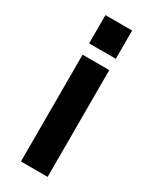

<svg xmlns="http://www.w3.org/2000/svg" viewBox="-173 -680 586 735"><g transform="rotate(30 120.0 -312.5)"><path d="M61 11V-461H179V11ZM61 -511V-636H179V-511Z"/></g></svg>

Font: Pixelify Sans SemiBold
Style: Regular
Weight: 600
Designer: Stefie Justprince
Foundry: Typecalism Foundryline
Version: Version 1.000